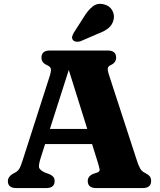

<svg xmlns="http://www.w3.org/2000/svg" viewBox="-20 -957 814 977"><path d="M258 -36Q258 0 215 0H63Q20 0 20 -36Q20 -56.5 44 -72L57.5 -79Q70.5 -86.5 77.8 -97.8Q85 -109 95.5 -142L233.5 -571.5Q241 -596 238.8 -607Q236.5 -618 218.5 -626Q191 -637.5 191 -664Q191 -700 234.5 -700H527.5Q571 -700 571 -664Q571 -638 543 -625.5Q530.5 -620 528.8 -610Q527 -600 533 -580.5L673 -151Q683.5 -117 692.5 -100.8Q701.5 -84.5 717.5 -77.5Q736 -68 742.5 -59Q749 -50 749 -36Q749 0 705.5 0H470Q426.5 0 426.5 -36Q426.5 -60 453.5 -72L476.5 -79.5Q488.5 -84.5 486.8 -95.2Q485 -106 478 -129.5L448.5 -224H209.5L188 -156.5Q177 -122.5 178.2 -107.5Q179.5 -92.5 209.5 -78.5L231 -71Q243.5 -65.5 250.8 -57.5Q258 -49.5 258 -36ZM234 -301H424L330 -601ZM407 -871Q428 -905.5 451.8 -924.2Q475.5 -943 508.5 -935Q537.5 -928 550.8 -904.8Q564 -881.5 558 -857Q552 -831 532.8 -814.8Q513.5 -798.5 478.5 -785.5L390.5 -747.5Q380 -743.5 368.8 -744.8Q357.5 -746 351.5 -753Q345 -761.5 347.2 -770.8Q349.5 -780 355.5 -790.5Z"/></svg>

Font: Fraunces 9pt Soft
Style: Bold
Weight: 700
Version: Version 1.000;[b76b70a41]